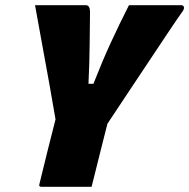

<svg xmlns="http://www.w3.org/2000/svg" viewBox="-20 -720 729 740"><path d="M333 0H140Q128 0 132 -11Q147 -73 162.5 -135.5Q178 -198 194 -260Q184 -320 170.5 -395Q157 -470 142.5 -548.5Q128 -627 115 -700H311Q326 -700 327 -676Q326 -612 325.5 -547Q325 -482 321 -397H340Q375 -486 407 -555.5Q439 -625 477 -700H678Q686 -700 688.5 -694Q691 -688 685 -678Q669 -656 636.5 -607.5Q604 -559 562.5 -496.5Q521 -434 477 -368Q433 -302 394 -243Q385 -208 376 -172Q367 -136 358 -100Q352 -75 345.5 -50Q339 -25 333 0Z"/></svg>

Font: Recursive Mn Lnr St Blk
Style: Italic
Weight: 900
Italic angle: -15°
Monospace: yes
Version: Version 1.079;hotconv 1.0.112;makeotfexe 2.5.65598; ttfautoh